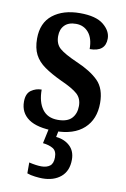

<svg xmlns="http://www.w3.org/2000/svg" viewBox="-88 -600 584 888"><g transform="rotate(10 204.0 -155.5)"><path d="M195 10Q111 10 70.5 -18.5Q30 -47 30 -99Q30 -137 52 -152.5Q74 -168 101 -168Q101 -110 125.5 -76.5Q150 -43 198 -43Q243 -43 263.5 -65Q284 -87 284 -123Q284 -158 261.5 -178.5Q239 -199 183 -224Q134 -247 102 -269.5Q70 -292 54.5 -322Q39 -352 39 -397Q39 -471 87.5 -509Q136 -547 215 -547Q290 -547 325.5 -518Q361 -489 361 -453Q361 -391 287 -391Q287 -441 264.5 -468Q242 -495 205 -495Q170 -495 151.5 -476Q133 -457 133 -425Q133 -388 156 -368Q179 -348 238 -322Q306 -293 342 -257Q378 -221 378 -153Q378 -77 330.5 -33.5Q283 10 195 10ZM175 236Q162 236 140.5 233.5Q119 231 103 225V174Q137 182 161 182Q186 182 201 170.5Q216 159 216 130Q216 100 197.5 89Q179 78 150 75L168 -9H214L205 36Q245 40 270 63.5Q295 87 295 127Q295 180 262 208Q229 236 175 236Z"/></g></svg>

Font: Noto Serif Khmer Condensed SemiBold
Style: Regular
Weight: 600
Width: 3
Designer: Danh Hong and the Monotype Design Team
Foundry: Monotype Imaging Inc.
Version: Version 2.004; ttfautohint (v1.8.4.7-5d5b)